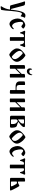

<svg xmlns="http://www.w3.org/2000/svg" viewBox="2436 -3166 1017 5930"><g transform="rotate(90 2945.0 -200.5)"><path d="M23 -448Q23 -458 34.5 -462Q46 -466 57 -466Q98 -466 121 -459Q144 -452 154 -416L252 -49Q255 -36 258 -32.5Q261 -29 267 -29H278Q281 -51 284.5 -79Q288 -107 291.5 -135Q295 -163 298 -182Q305 -226 315.5 -277Q326 -328 343.5 -373.5Q361 -419 388.5 -448Q416 -477 456 -477Q476 -477 495 -472Q514 -467 530 -461Q512 -429 504.5 -405Q497 -381 490 -352Q485 -330 479 -330Q474 -330 464 -336.5Q454 -343 442 -353Q422 -368 402 -368Q386 -368 374 -346.5Q362 -325 354 -294Q346 -263 341.5 -234Q337 -205 335 -191Q332 -163 327.5 -123.5Q323 -84 319 -43Q315 -2 313 33Q310 79 304 145Q298 211 286 270Q265 279 247 283.5Q229 288 210 288Q197 288 183.5 286.5Q170 285 170 278Q170 271 181 255Q219 198 243 132.5Q267 67 273 0H193Q167 0 157.5 -5.5Q148 -11 141 -36L57 -345Q55 -354 49.5 -370.5Q44 -387 38 -405.5Q32 -424 26 -437Q23 -446 23 -448Z M551 -233Q551 -290 575 -338Q599 -386 633 -417Q659 -441 694.5 -456.5Q730 -472 758 -472Q778 -472 802 -460.5Q826 -449 844 -434Q862 -419 862 -409Q862 -402 848.5 -388Q835 -374 819 -362Q803 -350 795 -350Q789 -350 774.5 -360.5Q760 -371 751 -378Q731 -395 717 -400.5Q703 -406 693 -406Q677 -406 665.5 -385.5Q654 -365 654 -327Q654 -299 660 -259Q666 -219 677.5 -180.5Q689 -142 706 -117Q719 -99 738 -82Q757 -65 782 -65Q797 -65 815 -77.5Q833 -90 844 -100Q852 -107 858.5 -112.5Q865 -118 867 -118Q871 -118 877 -112Q883 -106 883 -101Q883 -93 872 -78.5Q861 -64 845.5 -49Q830 -34 814 -22Q796 -9 768 3.5Q740 16 717 16Q686 16 650 -9.5Q614 -35 591 -78Q584 -92 574.5 -116.5Q565 -141 558 -172Q551 -203 551 -233Z M930 -451Q930 -469 958 -469Q963 -469 976.5 -468Q990 -467 1006 -465Q1022 -464 1039 -463Q1056 -462 1066 -462H1300Q1311 -462 1327.5 -463Q1344 -464 1360 -465Q1377 -467 1390 -468Q1403 -469 1408 -469Q1435 -469 1435 -451Q1435 -441 1426 -424Q1415 -405 1405 -378.5Q1395 -352 1388 -327Q1385 -314 1380 -311Q1375 -308 1370 -308Q1358 -308 1353 -328Q1346 -359 1337.5 -382.5Q1329 -406 1314 -419.5Q1299 -433 1270 -433Q1257 -433 1248 -428Q1239 -423 1239 -406V0Q1226 2 1212.5 3.5Q1199 5 1183 5Q1167 5 1153.5 3.5Q1140 2 1127 0V-406Q1127 -423 1118.5 -428Q1110 -433 1096 -433Q1053 -433 1038 -404Q1023 -375 1012 -328Q1007 -308 995 -308Q990 -308 985.5 -311Q981 -314 978 -327Q971 -352 961 -378.5Q951 -405 940 -424Q936 -432 933 -438Q930 -444 930 -451Z M1475 -215Q1475 -265 1494 -302Q1513 -339 1542 -367.5Q1571 -396 1599 -420Q1607 -427 1625 -440.5Q1643 -454 1662 -465.5Q1681 -477 1689 -477Q1695 -477 1709.5 -468Q1724 -459 1742 -445Q1760 -431 1776.5 -416Q1793 -401 1802 -390Q1844 -340 1866.5 -297Q1889 -254 1889 -215Q1889 -171 1866.5 -134.5Q1844 -98 1810 -68Q1776 -38 1740 -11Q1724 1 1700 12Q1676 23 1668 23Q1658 23 1637 10Q1616 -3 1595.5 -19.5Q1575 -36 1564 -46Q1544 -68 1523 -94.5Q1502 -121 1488.5 -151.5Q1475 -182 1475 -215ZM1550 -292Q1550 -270 1569 -232.5Q1588 -195 1619 -160Q1639 -137 1662.5 -112.5Q1686 -88 1707 -71Q1728 -54 1737 -54Q1742 -54 1754.5 -63Q1767 -72 1781 -85Q1795 -98 1800.5 -116Q1806 -134 1806 -156Q1806 -179 1787.5 -216Q1769 -253 1738 -288Q1719 -311 1695 -335.5Q1671 -360 1650.5 -377Q1630 -394 1620 -394Q1615 -394 1602.5 -385.5Q1590 -377 1576 -363Q1563 -350 1556.5 -332Q1550 -314 1550 -292Z M2091 -610Q2091 -642 2101.5 -662Q2112 -682 2120 -682Q2128 -682 2129 -674Q2130 -666 2130 -657Q2130 -635 2143.5 -615.5Q2157 -596 2188 -596Q2224 -596 2247.5 -617.5Q2271 -639 2278 -671Q2282 -689 2289 -689Q2294 -689 2298 -683Q2302 -677 2302 -666Q2302 -634 2288.5 -600Q2275 -566 2247.5 -543.5Q2220 -521 2178 -521Q2144 -521 2117.5 -545Q2091 -569 2091 -610ZM1990 0V-449Q2013 -460 2030.5 -463Q2048 -466 2068 -466Q2079 -466 2091 -463Q2103 -460 2103 -455V-203L2262 -361V-449Q2285 -460 2302.5 -463Q2320 -466 2340 -466Q2351 -466 2362.5 -463Q2374 -460 2374 -455V0Q2361 2 2347.5 3.5Q2334 5 2318 5Q2302 5 2288.5 3.5Q2275 2 2262 0V-319L2103 -161V0Q2090 2 2076 3.5Q2062 5 2046 5Q2030 5 2016.5 3.5Q2003 2 1990 0Z M2493 -303V-449Q2516 -460 2533.5 -463Q2551 -466 2571 -466Q2582 -466 2593.5 -463Q2605 -460 2605 -455V-287Q2605 -239 2629 -220.5Q2653 -202 2699 -202H2754Q2761 -202 2761 -210V-449Q2784 -460 2802 -463Q2820 -466 2840 -466Q2851 -466 2862.5 -463Q2874 -460 2874 -455V-28Q2874 -6 2868.5 -1Q2863 4 2842 4Q2825 4 2801 2Q2777 0 2761 -4V-165Q2761 -173 2754 -173H2662Q2573 -173 2533 -206.5Q2493 -240 2493 -303Z M3022 0V-449Q3045 -460 3062.5 -463Q3080 -466 3100 -466Q3111 -466 3123 -463Q3135 -460 3135 -455V-203L3294 -361V-449Q3317 -460 3334.5 -463Q3352 -466 3372 -466Q3383 -466 3394.5 -463Q3406 -460 3406 -455V0Q3393 2 3379.5 3.5Q3366 5 3350 5Q3334 5 3320.5 3.5Q3307 2 3294 0V-319L3135 -161V0Q3122 2 3108 3.5Q3094 5 3078 5Q3062 5 3048.5 3.5Q3035 2 3022 0Z M3554 -40V-436Q3554 -453 3564 -457.5Q3574 -462 3596 -462H3863Q3886 -462 3895.5 -457.5Q3905 -453 3905 -437Q3905 -410 3883.5 -381Q3862 -352 3832.5 -327.5Q3803 -303 3778 -287Q3749 -269 3749 -261Q3749 -254 3762 -246.5Q3775 -239 3793.5 -233Q3812 -227 3827 -223Q3870 -214 3884.5 -201Q3899 -188 3904 -177Q3910 -163 3917 -133Q3924 -103 3924 -62Q3924 -28 3917 -14Q3910 0 3899 0H3599Q3582 0 3568 -8.5Q3554 -17 3554 -40ZM3667 -248 3669 -247Q3677 -253 3681.5 -256Q3686 -259 3690 -261Q3714 -277 3739 -297.5Q3764 -318 3781 -343.5Q3798 -369 3798 -400Q3798 -414 3791 -423.5Q3784 -433 3764 -433H3699Q3692 -433 3679.5 -430.5Q3667 -428 3667 -417ZM3667 -62Q3667 -49 3672 -39Q3677 -29 3689 -29H3796Q3811 -29 3811 -59Q3811 -84 3809.5 -111.5Q3808 -139 3801 -158Q3796 -174 3782.5 -189Q3769 -204 3755 -216Q3747 -223 3734.5 -232Q3722 -241 3717 -241Q3710 -241 3693 -229Q3681 -221 3674 -212.5Q3667 -204 3667 -188Z M4002 -215Q4002 -265 4021 -302Q4040 -339 4069 -367.5Q4098 -396 4126 -420Q4134 -427 4152 -440.5Q4170 -454 4189 -465.5Q4208 -477 4216 -477Q4222 -477 4236.5 -468Q4251 -459 4269 -445Q4287 -431 4303.5 -416Q4320 -401 4329 -390Q4371 -340 4393.5 -297Q4416 -254 4416 -215Q4416 -171 4393.5 -134.5Q4371 -98 4337 -68Q4303 -38 4267 -11Q4251 1 4227 12Q4203 23 4195 23Q4185 23 4164 10Q4143 -3 4122.5 -19.5Q4102 -36 4091 -46Q4071 -68 4050 -94.5Q4029 -121 4015.5 -151.5Q4002 -182 4002 -215ZM4077 -292Q4077 -270 4096 -232.5Q4115 -195 4146 -160Q4166 -137 4189.5 -112.5Q4213 -88 4234 -71Q4255 -54 4264 -54Q4269 -54 4281.5 -63Q4294 -72 4308 -85Q4322 -98 4327.5 -116Q4333 -134 4333 -156Q4333 -179 4314.5 -216Q4296 -253 4265 -288Q4246 -311 4222 -335.5Q4198 -360 4177.5 -377Q4157 -394 4147 -394Q4142 -394 4129.5 -385.5Q4117 -377 4103 -363Q4090 -350 4083.5 -332Q4077 -314 4077 -292Z M4490 -233Q4490 -290 4514 -338Q4538 -386 4572 -417Q4598 -441 4633.5 -456.5Q4669 -472 4697 -472Q4717 -472 4741 -460.5Q4765 -449 4783 -434Q4801 -419 4801 -409Q4801 -402 4787.5 -388Q4774 -374 4758 -362Q4742 -350 4734 -350Q4728 -350 4713.5 -360.5Q4699 -371 4690 -378Q4670 -395 4656 -400.5Q4642 -406 4632 -406Q4616 -406 4604.5 -385.5Q4593 -365 4593 -327Q4593 -299 4599 -259Q4605 -219 4616.5 -180.5Q4628 -142 4645 -117Q4658 -99 4677 -82Q4696 -65 4721 -65Q4736 -65 4754 -77.5Q4772 -90 4783 -100Q4791 -107 4797.5 -112.5Q4804 -118 4806 -118Q4810 -118 4816 -112Q4822 -106 4822 -101Q4822 -93 4811 -78.5Q4800 -64 4784.5 -49Q4769 -34 4753 -22Q4735 -9 4707 3.5Q4679 16 4656 16Q4625 16 4589 -9.5Q4553 -35 4530 -78Q4523 -92 4513.5 -116.5Q4504 -141 4497 -172Q4490 -203 4490 -233Z M4869 -451Q4869 -469 4897 -469Q4902 -469 4915.5 -468Q4929 -467 4945 -465Q4961 -464 4978 -463Q4995 -462 5005 -462H5239Q5250 -462 5266.5 -463Q5283 -464 5299 -465Q5316 -467 5329 -468Q5342 -469 5347 -469Q5374 -469 5374 -451Q5374 -441 5365 -424Q5354 -405 5344 -378.5Q5334 -352 5327 -327Q5324 -314 5319 -311Q5314 -308 5309 -308Q5297 -308 5292 -328Q5285 -359 5276.5 -382.5Q5268 -406 5253 -419.5Q5238 -433 5209 -433Q5196 -433 5187 -428Q5178 -423 5178 -406V0Q5165 2 5151.5 3.5Q5138 5 5122 5Q5106 5 5092.5 3.5Q5079 2 5066 0V-406Q5066 -423 5057.5 -428Q5049 -433 5035 -433Q4992 -433 4977 -404Q4962 -375 4951 -328Q4946 -308 4934 -308Q4929 -308 4924.5 -311Q4920 -314 4917 -327Q4910 -352 4900 -378.5Q4890 -405 4879 -424Q4875 -432 4872 -438Q4869 -444 4869 -451Z M5474 -23V-449Q5497 -460 5514.5 -463Q5532 -466 5552 -466Q5563 -466 5575 -463Q5587 -460 5587 -455V-264Q5587 -257 5589 -250.5Q5591 -244 5598 -244Q5615 -244 5633.5 -251Q5652 -258 5668 -267Q5678 -273 5692.5 -281Q5707 -289 5714 -289Q5724 -289 5738.5 -268.5Q5753 -248 5769.5 -217.5Q5786 -187 5801 -158Q5815 -132 5829.5 -103Q5844 -74 5853.5 -51Q5863 -28 5863 -19Q5863 -5 5852 -2.5Q5841 0 5825 0H5519Q5504 0 5489 -4.5Q5474 -9 5474 -23ZM5587 -44Q5587 -29 5610 -29H5700Q5735 -29 5735 -45Q5735 -59 5708 -112Q5683 -162 5669 -184.5Q5655 -207 5647 -210Q5643 -212 5634.5 -213.5Q5626 -215 5619 -215Q5598 -215 5592.5 -211.5Q5587 -208 5587 -197Z"/></g></svg>

Font: Monomakh
Style: Regular
Weight: 400
Version: Version 1.200; ttfautohint (v1.8.4.7-5d5b)